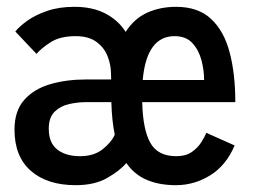

<svg xmlns="http://www.w3.org/2000/svg" viewBox="-20 -532 750 563"><path d="M202 11Q118.5 11 70.5 -31Q22.5 -73 22.5 -152Q22.5 -207 51.2 -239.2Q80 -271.5 127.5 -285.2Q175 -299 232.5 -299H306L305.5 -315.5Q305.5 -341.5 295.5 -367Q285.5 -392.5 262.8 -409.2Q240 -426 201.5 -426Q156 -426 128.2 -408Q100.5 -390 87 -374L25 -439.5Q36 -454 59.8 -471Q83.5 -488 118.2 -500Q153 -512 198.5 -512Q251 -512 288.8 -492.5Q326.5 -473 348.5 -438.5Q373.5 -477.5 411.5 -494.8Q449.5 -512 496.5 -512Q561 -512 599 -476.5Q637 -441 653.5 -378Q670 -315 670 -232.5H397Q399 -151.5 421 -112.8Q443 -74 497 -74Q524.5 -74 542.2 -86.2Q560 -98.5 570.2 -114.8Q580.5 -131 585 -142.5L668 -105.5Q643 -46.5 596.2 -17.8Q549.5 11 496 11Q447 11 410.5 -4.5Q374 -20 350.5 -54Q331 -31 294 -10Q257 11 202 11ZM492 -426Q410 -426 398.5 -297.5H578.5Q578.5 -325.5 570.8 -355.2Q563 -385 544.2 -405.5Q525.5 -426 492 -426ZM214.5 -74Q255 -74 280.5 -94Q306 -114 316.5 -137Q308 -178 306.5 -232.5H232Q208.5 -232.5 183.2 -227Q158 -221.5 140.5 -204.8Q123 -188 123 -154.5Q123 -113 148 -93.5Q173 -74 214.5 -74Z"/></svg>

Font: League Mono Medium
Style: Regular
Weight: 500
Width: 6
Designer: Tyler Finck
Foundry: The League of Moveable Type / Tyler Finck
Version: Version 2.300;RELEASE